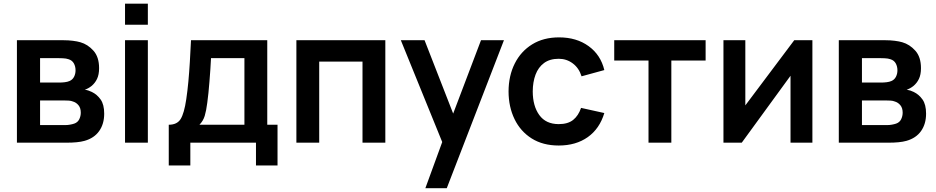

<svg xmlns="http://www.w3.org/2000/svg" viewBox="-20 -752 4931 1012"><path d="M69.2 0V-540H314.5Q341.2 -540 364.2 -537Q387.2 -534.1 403.7 -529.3Q442.8 -518.1 472.5 -484.9Q502.3 -451.7 502.3 -392.8Q502.3 -358.6 491.5 -336.2Q480.8 -313.9 462.5 -298.8Q453.9 -291.9 444.9 -287Q435.9 -282 427 -279.2Q446.8 -276.2 464.2 -267.3Q491.6 -254.1 510.4 -227.6Q529.2 -201.1 529.2 -153Q529.2 -98.7 502.8 -61.4Q476.5 -24.1 426 -9.7Q407.5 -4.5 383.5 -2.2Q359.5 0 334.5 0ZM191.2 -92.8H326.2Q336.7 -92.8 349.1 -95Q361.5 -97.1 371.3 -100.5Q389.7 -106.9 397.8 -123.5Q405.8 -140 405.8 -158Q405.8 -182.7 393.7 -197.3Q381.6 -212 364.3 -217Q354.4 -221 342.8 -221.7Q331.2 -222.3 323.5 -222.3H191.2ZM191.2 -316.8H291.2Q306.4 -316.8 321.1 -318.6Q335.8 -320.3 346 -324.8Q362.2 -331.6 370.2 -347Q378.2 -362.5 378.2 -381.3Q378.2 -401.6 369.4 -417.7Q360.6 -433.8 341.7 -439.7Q328.9 -444.2 311.2 -444.9Q293.4 -445.5 288.7 -445.5H191.2Z M639 -621.8V-732.5H759.3V-621.8ZM639 0V-540H759.3V0Z M869.5 120V-94.5Q913.2 -94.5 932 -124.4Q950.7 -154.3 961.7 -228.5Q968.2 -272.5 972.8 -321.5Q977.3 -370.5 980.6 -424.9Q983.8 -479.3 986.7 -540H1388.7V-94.5H1442.8V120H1329.2V0H983.2V120ZM1031.2 -94.5H1268.3V-445.5H1092.2Q1090.6 -415.3 1088.6 -384.1Q1086.6 -352.8 1084 -322Q1081.4 -291.2 1078.7 -262.9Q1076 -234.6 1072.5 -210.3Q1067.2 -168.4 1059.1 -141.4Q1050.9 -114.4 1031.2 -94.5Z M1542.2 0V-540H2011V0H1890.7V-427.2H1662.5V0Z M2222 240 2326.2 -45.3 2328 38.7 2092.7 -540H2217.8L2384.8 -111.8H2352.8L2515.3 -540H2636.2L2334.8 240Z M2925 15Q2841.6 15 2782.5 -22.2Q2723.4 -59.5 2692.1 -124Q2660.8 -188.4 2660.5 -270Q2660.8 -352.8 2693.2 -417.2Q2725.6 -481.6 2785.1 -518.3Q2844.6 -555 2926.7 -555Q3018.8 -555 3082.5 -508.8Q3146.2 -462.7 3165.3 -382.7L3045.3 -349.8Q3031.6 -393.5 2999 -417.8Q2966.4 -442.2 2925 -442.2Q2877.8 -442.2 2847.5 -419.8Q2817.2 -397.3 2802.7 -358.4Q2788.2 -319.5 2788 -270Q2788.2 -192.9 2822.7 -145.4Q2857.2 -97.8 2925 -97.8Q2973.2 -97.8 3000.9 -119.9Q3028.6 -142 3042.7 -183.3L3165.3 -156.2Q3140.6 -73.7 3078.1 -29.3Q3015.6 15 2925 15Z M3398.2 0V-433H3217.5V-540H3699.2V-433H3518.5V0Z M4262 -540V0H4146.7V-352.7L3889.7 0H3793.2V-540H3908.5V-196.5L4166.3 -540Z M4401.2 0V-540H4646.5Q4673.2 -540 4696.2 -537Q4719.2 -534.1 4735.7 -529.3Q4774.8 -518.1 4804.5 -484.9Q4834.3 -451.7 4834.3 -392.8Q4834.3 -358.6 4823.5 -336.2Q4812.8 -313.9 4794.5 -298.8Q4785.9 -291.9 4776.9 -287Q4767.9 -282 4759 -279.2Q4778.8 -276.2 4796.2 -267.3Q4823.6 -254.1 4842.4 -227.6Q4861.2 -201.1 4861.2 -153Q4861.2 -98.7 4834.8 -61.4Q4808.5 -24.1 4758 -9.7Q4739.5 -4.5 4715.5 -2.2Q4691.5 0 4666.5 0ZM4523.2 -92.8H4658.2Q4668.7 -92.8 4681.1 -95Q4693.5 -97.1 4703.3 -100.5Q4721.7 -106.9 4729.8 -123.5Q4737.8 -140 4737.8 -158Q4737.8 -182.7 4725.7 -197.3Q4713.6 -212 4696.3 -217Q4686.4 -221 4674.8 -221.7Q4663.2 -222.3 4655.5 -222.3H4523.2ZM4523.2 -316.8H4623.2Q4638.4 -316.8 4653.1 -318.6Q4667.8 -320.3 4678 -324.8Q4694.2 -331.6 4702.2 -347Q4710.2 -362.5 4710.2 -381.3Q4710.2 -401.6 4701.4 -417.7Q4692.6 -433.8 4673.7 -439.7Q4660.9 -444.2 4643.2 -444.9Q4625.4 -445.5 4620.7 -445.5H4523.2Z"/></svg>

Font: Manrope ExtraLight
Style: Regular
Weight: 200
Designer: Mikhail Sharanda
Foundry: Mikhail Sharanda
Version: Version 4.505